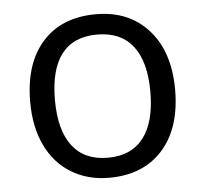

<svg xmlns="http://www.w3.org/2000/svg" viewBox="-45 -592 693 649"><g transform="rotate(-5 302.0 -267.5)"><path d="M547.9 -268.1Q547.9 -137.2 481.9 -63.7Q416 9.8 299.8 9.8Q228 9.8 172.4 -23.9Q116.7 -57.6 86.4 -120.6Q56.2 -183.6 56.2 -268.1Q56.2 -398.9 121.6 -471.9Q187 -544.9 303.2 -544.9Q415.5 -544.9 481.7 -470.2Q547.9 -395.5 547.9 -268.1ZM140.1 -268.1Q140.1 -165.5 181.2 -111.8Q222.2 -58.1 301.8 -58.1Q381.3 -58.1 422.6 -111.6Q463.9 -165 463.9 -268.1Q463.9 -370.1 422.6 -423.1Q381.3 -476.1 300.8 -476.1Q221.2 -476.1 180.7 -423.8Q140.1 -371.6 140.1 -268.1Z"/></g></svg>

Font: f08361285
Style: Regular
Weight: 400
Foundry: Ascender Corporation
Version: Version 1.10